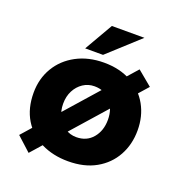

<svg xmlns="http://www.w3.org/2000/svg" viewBox="-122 -723 790 859"><g transform="rotate(20 273.0 -293.5)"><path d="M518 -426 109 37 42 -24 448 -484ZM38 -224Q38 -291 69.5 -344Q101 -397 158 -427.5Q215 -458 289 -458Q364 -458 419 -427.5Q474 -397 503.5 -344Q533 -291 533 -224Q533 -157 503.5 -103.5Q474 -50 419 -19Q364 12 287 12Q215 12 158.5 -16Q102 -44 70 -97Q38 -150 38 -224ZM179 -223Q179 -189 193 -161.5Q207 -134 231 -118Q255 -102 285 -102Q334 -102 363 -136.5Q392 -171 392 -223Q392 -275 363 -309.5Q334 -344 285 -344Q255 -344 231 -328Q207 -312 193 -285Q179 -258 179 -223ZM420 -624 272 -489H187L265 -624Z"/></g></svg>

Font: Reem Kufi Fun
Style: Regular
Weight: 400
Designer: Khaled Hosny
Version: Version 1.005